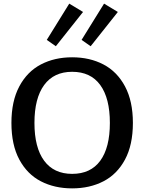

<svg xmlns="http://www.w3.org/2000/svg" viewBox="-20 -1025 796 1059"><path d="M438 -959 288 -770 238 -805 362 -1005ZM630 -959 480 -770 430 -805 554 -1005ZM43 -347Q43 -467 86.5 -548.5Q130 -630 205.5 -669.5Q281 -709 378 -709Q475 -709 550.5 -669.5Q626 -630 669.5 -548.5Q713 -467 713 -347Q713 -226 669.5 -145Q626 -64 550.5 -25Q475 14 378 14Q281 14 205.5 -25Q130 -64 86.5 -145Q43 -226 43 -347ZM586 -347Q586 -483 533 -556Q480 -629 378 -629Q277 -629 223.5 -556Q170 -483 170 -347Q170 -211 223.5 -138.5Q277 -66 378 -66Q480 -66 533 -138.5Q586 -211 586 -347Z"/></svg>

Font: Maitree Semibold
Style: Regular
Weight: 600
Designer: CadsonDemak Team
Foundry: CadsonDemak
Version: Version 1.010